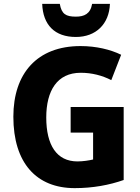

<svg xmlns="http://www.w3.org/2000/svg" viewBox="-20 -962 721 992"><path d="M548 -942H456C447 -890 415 -876 372 -876C321 -876 298 -889 289 -942H198C202 -833 263 -771 372 -771C476 -771 544 -838 548 -942ZM345 -409V-277H461V-138C441 -133 408 -128 380 -128C273 -128 219 -212 219 -355C219 -493 275 -586 397 -586C455 -586 508 -572 555 -548L606 -679C551 -706 477 -724 396 -724C172 -724 49 -583 49 -359C49 -119 169 10 366 10C460 10 545 -6 619 -32V-409Z"/></svg>

Font: Noto Sans Lao Looped SemiCondensed ExtraBold
Style: Regular
Weight: 800
Width: 4
Designer: Mark Frömberg, Ben Mitchell
Foundry: The Fontpad Ltd
Version: Version 1.002